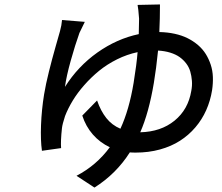

<svg xmlns="http://www.w3.org/2000/svg" viewBox="-20 -781 996 862"><path d="M609.7 -187.1Q702.1 -189.3 763.5 -239.2Q824.9 -289.1 838.8 -372.9Q843.4 -396.3 841.6 -418.5Q839.8 -440.7 834.2 -460Q828.5 -479.4 816.1 -495.9Q803.6 -512.4 786.4 -524.7Q769.2 -536.9 744.5 -544.6Q719.8 -552.2 689.6 -554Q681.5 -473 670.8 -409.1Q648.4 -275.2 609.7 -187.1ZM597.7 -758.9 698.2 -761Q698.2 -696.7 695.3 -637.1Q731.9 -636.4 764.4 -629.3Q796.9 -622.2 822.4 -609.4Q848 -596.6 869 -578.7Q889.9 -560.7 903.8 -538.5Q917.6 -516.3 926.1 -490.4Q934.7 -464.5 935.7 -435.7Q936.8 -407 932.2 -376.1Q924.4 -328.1 905.7 -286.2Q887.1 -244.3 857.1 -209.2Q827.1 -174 788 -149Q748.9 -123.9 698.2 -109.9Q647.4 -95.9 589.1 -95.9Q571 -95.9 562.9 -96.9Q501.8 -0.7 404.1 61.1L323.5 8.2Q413 -38.4 473 -120Q429 -140.6 397 -177Q365.1 -213.4 349.4 -262.1L415.8 -329.9Q432.2 -282.7 457.4 -250.9Q482.6 -219.1 520.6 -203.1Q559.7 -287.3 579.9 -409.1Q593.4 -492.2 597.7 -546.9Q550.4 -536.9 505.5 -514.6Q460.6 -492.2 424.9 -463.1Q389.2 -433.9 358.5 -399.1Q327.8 -364.3 306.5 -329.2Q285.2 -294 272 -259.9Q260.3 -224.1 258.2 -206Q251.8 -147.4 254.3 -116.1L168.3 -104Q161.6 -150.6 164.2 -219.8Q166.9 -289.1 177.9 -356.9Q185.7 -403.8 199.6 -459.3Q213.4 -514.9 230.1 -573.5Q246.8 -632.1 249.3 -641Q256.7 -667.6 258.5 -691.1L360.8 -682.9Q355.8 -673.3 347.7 -655.9Q339.5 -638.5 336.6 -633.2Q317.5 -579.9 297.6 -508.7Q277.7 -437.5 271.7 -391Q329.9 -483.3 417.4 -545.3Q505 -607.2 603 -627.8Q604 -644.5 604.4 -697.1Q600.9 -744.7 597.7 -758.9Z"/></svg>

Font: Karasuma Gothic
Style: Medium Italic
Weight: 500
Italic angle: 9.39998°
Designer: Rasmus Andersson / Ryoko Nishizuka
Foundry: Genbu
Version: Version 1.00